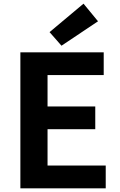

<svg xmlns="http://www.w3.org/2000/svg" viewBox="-20 -1026 655 1046"><path d="M91 0H556V-124H239V-322H499V-446H239V-617H545V-741H91ZM315 -777 514 -910 435 -1006 250 -851Z"/></svg>

Font: Noto Sans HK
Style: Bold
Weight: 700
Designer: Ryoko NISHIZUKA 西塚涼子 (kana, bopomofo & ideographs); Paul D. Hunt (Latin, Greek & Cyrillic); Sandoll Communications 산돌커뮤니
Foundry: Adobe
Version: Version 2.002;hotconv 1.0.116;makeotfexe 2.5.65601